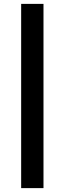

<svg xmlns="http://www.w3.org/2000/svg" viewBox="-20 -733 337 989"><path d="M89 -713H204V236H89Z"/></svg>

Font: Reem Kufi Fun SemiBold
Style: Regular
Weight: 600
Designer: Khaled Hosny
Version: Version 1.005